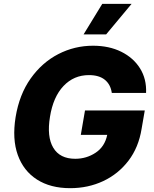

<svg xmlns="http://www.w3.org/2000/svg" viewBox="-20 -977 807 1007"><path d="M566.4 -489.7Q560 -534.1 529.8 -558.6Q499.6 -583.1 446.4 -583.1Q367.2 -583.1 313 -525.9Q258.9 -468.8 242.2 -364.7Q224.8 -259.9 259.4 -202.1Q294 -144.2 374.6 -144.2Q433.6 -144.2 481.5 -176Q529.5 -207.7 542.3 -269.5H403.8L425.8 -397.7H739.3L722.7 -301.5Q707 -203.8 653.8 -134.1Q600.5 -64.3 521.3 -27.2Q442.1 9.9 348 9.9Q244.7 9.9 174 -35.3Q103.3 -80.6 73.3 -164.1Q43.3 -247.5 61.8 -362.6Q81.3 -481.5 140.8 -565.3Q200.3 -649.1 285.7 -693.2Q371.1 -737.2 468 -737.2Q552.2 -737.2 615.9 -705.6Q679.7 -674 714.5 -618.3Q749.3 -562.5 746.1 -489.7ZM418.3 -796.5 516.3 -956.7H670.1L536.6 -796.5Z"/></svg>

Font: Inter UI Extra Bold
Style: Italic
Weight: 800
Italic angle: 9.39999°
Designer: Rasmus Andersson
Foundry: rsms
Version: 3.2;8d6f07862